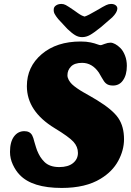

<svg xmlns="http://www.w3.org/2000/svg" viewBox="-20 -928 659 966"><path d="M466.3 -875.5Q501.5 -896.5 514.2 -902.3Q526.9 -908.2 538.6 -908.2Q553.7 -908.2 562.5 -901.1Q571.3 -894 570.3 -882.8Q568.4 -864.3 544.9 -840.8L487.3 -791Q452.1 -762.7 432.9 -752Q413.6 -741.2 393.1 -741.2Q374.5 -741.2 358.2 -751Q341.8 -760.7 319.3 -782.2L272.5 -832.5Q260.3 -847.7 254.6 -858.6Q249 -869.6 250.5 -882.8Q251.5 -894 262.5 -901.1Q273.4 -908.2 289.1 -908.2Q300.3 -908.2 311 -902.6Q321.8 -897 353 -875.5Q356.4 -873 363.3 -868.2Q370.1 -863.3 373 -861.3Q376 -859.4 381.1 -856Q386.2 -852.5 389.4 -851.1Q392.6 -849.6 397 -847.7Q401.4 -845.7 405.3 -844.7Q420.9 -848.6 466.3 -875.5ZM142.1 -246.6Q147.9 -235.8 152.8 -214.8Q162.6 -181.2 166.5 -171.4Q174.3 -152.3 182.6 -139.2Q190.9 -126 203.6 -113.3Q216.3 -100.6 235.1 -94Q253.9 -87.4 278.3 -87.4Q322.8 -87.4 347.4 -107.4Q372.1 -127.4 372.1 -158.7Q372.1 -189.9 349.4 -214.8Q326.7 -239.7 254.9 -283.2Q115.2 -368.2 115.2 -494.6Q115.2 -592.3 190.2 -655.8Q265.1 -719.2 385.7 -719.2Q414.6 -719.2 435.8 -714.6Q457 -710 468.8 -705.3Q480.5 -700.7 487.3 -700.7Q489.7 -700.7 506.1 -707Q522.5 -713.4 536.1 -713.4Q546.4 -713.4 559.6 -706.3Q572.8 -699.2 586.2 -685.8Q599.6 -672.4 608.9 -648.7Q618.2 -625 618.2 -596.7Q618.2 -550.3 598.1 -522.9Q580.1 -497.6 548.3 -497.6Q525.4 -497.6 513.2 -508.3Q503.9 -515.6 492.2 -537.1Q480.5 -558.6 477.5 -562.5Q443.8 -611.8 393.1 -611.8Q355.5 -611.8 337.4 -593.5Q319.3 -575.2 319.3 -549.3Q319.3 -537.6 325.9 -525.6Q332.5 -513.7 342 -504.4Q351.6 -495.1 368.2 -483.6Q384.8 -472.2 398.2 -464.6Q411.6 -457 433.3 -444.6Q455.1 -432.1 467.8 -424.3Q546.9 -376 575.4 -333.7Q604 -291.5 604 -227.5Q604 -172.4 574.7 -118.4Q545.4 -64.5 486.3 -28.8Q411.1 17.6 290.5 17.6Q141.6 17.6 79.1 -48.3Q59.1 -68.8 44.7 -99.6Q30.3 -130.4 30.3 -163.6Q30.3 -213.9 50.3 -241Q70.3 -268.1 102.5 -268.1Q130.9 -268.1 142.1 -246.6Z"/></svg>

Font: Cooper* ExtraBold
Style: Italic
Weight: 800
Italic angle: -7°
Designer: Owen Earl
Foundry: indestructible type*
Version: Version 0.001